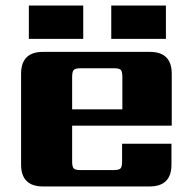

<svg xmlns="http://www.w3.org/2000/svg" viewBox="-20 -672 687 692"><path d="M280 -652V-532H84V-652ZM578 -652V-532H381V-652ZM135 -485H520Q599 -485 599 -406V-219H240V-90Q240 -70 246 -64.5Q252 -59 271 -59H389Q408 -59 414 -64.5Q420 -70 420 -90V-154H598V-79Q598 0 519 0H135Q56 0 56 -79V-406Q56 -485 135 -485ZM240 -278H421V-395Q421 -414 415.5 -420Q410 -426 390 -426H271Q252 -426 246 -420Q240 -414 240 -395Z"/></svg>

Font: Sarpanch ExtraBold
Style: Regular
Weight: 800
Designer: Manushi Parikh (Devanagari and Latin), Jyotish Sonowal (Devanagari)
Foundry: Indian Type Foundry
Version: Version 2.004;PS 1.0;hotconv 1.0.78;makeotf.lib2.5.61930; tt